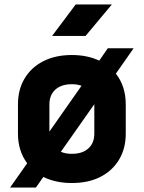

<svg xmlns="http://www.w3.org/2000/svg" viewBox="-20 -805 640 855"><path d="M25 30 101 -78Q60 -133 60 -210V-340Q60 -406 89.5 -455.5Q119 -505 173 -532.5Q227 -560 300 -560Q369 -560 422 -535L460 -590H575L496 -477Q540 -421 540 -340V-210Q540 -144 510.5 -94.5Q481 -45 427.5 -17.5Q374 10 300 10Q228 10 173 -17L140 30ZM200 -340V-219L343 -423Q324 -430 300 -430Q253 -430 226.5 -406Q200 -382 200 -340ZM300 -120Q347 -120 373.5 -144Q400 -168 400 -210V-340V-341L251 -129Q272 -120 300 -120ZM212 -645 317 -785H478L361 -645Z"/></svg>

Font: NKDuy Mono ExtraBold
Style: Regular
Weight: 800
Monospace: yes
Designer: NKDuy
Foundry: NKDuy
Version: Version 2.251; ttfautohint (v1.8.4.7-5d5b)